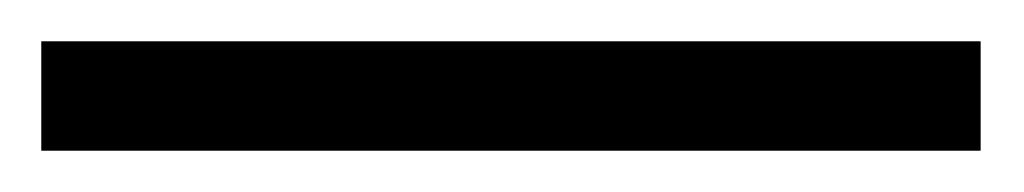

<svg xmlns="http://www.w3.org/2000/svg" viewBox="-20 51 496 93"><path d="M455 124V71H0V124Z"/></svg>

Font: Archivo Narrow
Style: Regular
Weight: 400
Designer: Hector Gatti
Foundry: Omnibus-Type
Version: Version 1.003;PS 001.003;hotconv 1.0.70;makeotf.lib2.5.58329